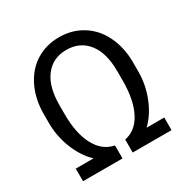

<svg xmlns="http://www.w3.org/2000/svg" viewBox="-163 -866 991 1012"><g transform="rotate(-30 332.5 -360.5)"><path d="M359.9 -79.1V0H596.2V-76.7H488.8C523.4 -109.9 550.3 -151.4 569.8 -201.7C589.4 -251.5 599.1 -302.2 599.1 -354.5V-418C598.1 -476.6 585.9 -528.8 563 -575.2C540 -621.6 507.8 -657.2 466.8 -682.6C425.3 -708 378.9 -720.7 326.7 -720.7C274.4 -720.7 227.5 -708 186 -682.1C144.5 -656.2 112.8 -619.1 89.8 -571.8C66.9 -524.4 55.2 -470.2 55.2 -409.7V-355.5C55.2 -302.7 64.9 -251.5 84.5 -201.7C104 -151.4 130.9 -109.9 165.5 -76.7H57.6V0H297.9V-79.1C250.5 -88.4 214.4 -116.7 189 -165C163.1 -213.4 150.4 -276.4 150.4 -354.5V-409.7C150.4 -484.4 166 -542 197.3 -582.5C228.5 -623 271.5 -643.6 326.7 -643.6C381.8 -643.6 424.8 -623.5 456.5 -583.5C488.3 -543.5 503.9 -485.8 503.9 -410.6V-345.2C502.9 -269 489.7 -208 464.8 -161.6C439.9 -115.2 404.8 -87.9 359.9 -79.1Z"/></g></svg>

Font: Vazir
Style: Regular
Weight: 400
Designer: Saber Rastikerdar
Foundry: Saber Rastikerdar
Version: Version 27.002;January 24, 2021;FontCreator 13.0.0.2683 64-b